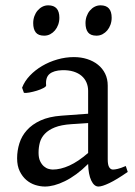

<svg xmlns="http://www.w3.org/2000/svg" viewBox="-20 -682 504 717"><path d="M176.8 -48.8Q206.1 -48.8 239 -63.7Q272 -78.6 309.1 -110.8V-222.7L246.1 -218.3Q208.5 -215.8 184.8 -206.3Q161.1 -196.8 147.5 -182.4Q133.8 -168 128.9 -149.9Q124 -131.8 124 -111.8Q124 -92.3 129.9 -80.1Q135.7 -67.9 144 -60.8Q152.3 -53.7 161.4 -51.3Q170.4 -48.8 176.8 -48.8ZM457 -40Q415.5 -11.2 388.4 1.7Q361.3 14.6 347.7 14.6Q331.5 14.6 320.8 -7.8Q310.1 -30.3 309.1 -69.8Q287.1 -47.9 265.1 -31.7Q243.2 -15.6 222.2 -5.4Q201.2 4.9 182.4 9.8Q163.6 14.6 147.9 14.6Q130.4 14.6 111.8 8.8Q93.3 2.9 78.4 -9.8Q63.5 -22.5 53.7 -42.5Q43.9 -62.5 43.9 -90.8Q43.9 -119.6 52.5 -147Q61 -174.3 80.6 -196Q100.1 -217.8 131.6 -232.2Q163.1 -246.6 209 -250L309.1 -257.3V-342.8Q309.1 -359.4 303 -373.8Q296.9 -388.2 284.7 -398.7Q272.5 -409.2 254.4 -414.8Q236.3 -420.4 212.4 -419.9Q180.7 -418.9 165 -405.8Q149.4 -392.6 152.3 -363.3Q152.8 -358.9 142.3 -353.3Q131.8 -347.7 117.4 -343.3Q103 -338.9 89.1 -336.4Q75.2 -334 69.3 -335.4L62.5 -354.5Q71.8 -378.9 91.6 -399.7Q111.3 -420.4 137.5 -435.8Q163.6 -451.2 194.3 -460Q225.1 -468.8 255.9 -468.8Q282.7 -468.8 305.7 -461.4Q328.6 -454.1 345.7 -440.4Q362.8 -426.8 372.6 -407Q382.3 -387.2 382.3 -362.3V-86.9Q382.3 -66.4 387.7 -57.6Q393.1 -48.8 401.9 -48.8Q408.7 -48.8 419.4 -51.3Q430.2 -53.7 449.7 -62ZM397 -615.7Q397 -602.1 392.6 -589.8Q388.2 -577.6 380.6 -568.6Q373 -559.6 362.8 -554.2Q352.5 -548.8 340.3 -548.8Q318.4 -548.8 308.8 -561Q299.3 -573.2 299.3 -595.7Q299.3 -609.4 303.7 -621.6Q308.1 -633.8 315.9 -642.8Q323.7 -651.9 333.7 -657Q343.8 -662.1 355.5 -662.1Q397 -662.1 397 -615.7ZM201.7 -615.7Q201.7 -602.1 197.3 -589.8Q192.9 -577.6 185.3 -568.6Q177.7 -559.6 167.5 -554.2Q157.2 -548.8 145 -548.8Q123 -548.8 113.5 -561Q104 -573.2 104 -595.7Q104 -609.4 108.4 -621.6Q112.8 -633.8 120.6 -642.8Q128.4 -651.9 138.4 -657Q148.4 -662.1 160.2 -662.1Q201.7 -662.1 201.7 -615.7Z"/></svg>

Font: Gentium Plus
Style: Regular
Weight: 400
Designer: J. Victor Gaultney, Annie Olsen, Iska Routamaa
Foundry: SIL International
Version: Version 1.510